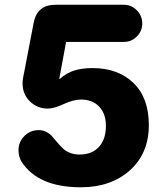

<svg xmlns="http://www.w3.org/2000/svg" viewBox="-20 -775 691 810"><path d="M58.1 -141.1Q58.1 -176.3 83 -201.2Q107.9 -226.1 143.1 -226.1Q160.6 -226.1 175.5 -218.5Q190.4 -210.9 200 -199.5Q209.5 -188 221.2 -174.6Q232.9 -161.1 244.4 -149.7Q255.9 -138.2 274.4 -130.6Q293 -123 315.9 -123Q367.7 -123 397.2 -155Q426.8 -187 426.8 -244.1Q426.8 -295.4 398.4 -325.2Q370.1 -355 321.8 -355Q290 -355 248.5 -335.9Q207 -316.9 182.1 -316.9Q137.2 -316.9 106.2 -347.2Q75.2 -377.4 75.2 -423.8Q75.2 -433.1 77.1 -444.8L122.1 -679.2Q136.7 -754.9 213.9 -754.9H502Q534.2 -754.9 557.1 -731.7Q580.1 -708.5 580.1 -675.8Q580.1 -643.6 557.1 -620.8Q534.2 -598.1 502 -598.1H258.8L230 -441.9H231.9Q260.7 -467.3 293.2 -477.5Q325.7 -487.8 370.1 -487.8Q478 -487.8 543 -425Q607.9 -362.3 607.9 -247.1Q607.9 -128.4 528.1 -56.6Q448.2 15.1 320.8 15.1Q141.1 15.1 70.8 -92.8Q58.1 -113.3 58.1 -141.1Z"/></svg>

Font: Jellee Roman
Style: Bold
Weight: 700
Designer: Alfredo Marco Pradil
Foundry: Alfredo Marco Pradil and JAM Design
Version: Version 1.000